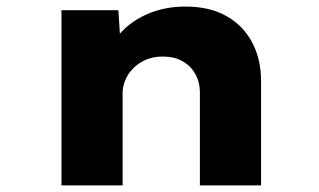

<svg xmlns="http://www.w3.org/2000/svg" viewBox="-20 -564 971 584"><path d="M167 0V-533H340L349 -396L301 -384Q315 -428 347 -464Q379 -500 430 -522Q481 -544 544 -544Q618 -544 669 -515Q720 -486 747 -435Q774 -384 774 -319V0H588V-282Q588 -315 573.5 -340Q559 -365 534 -378.5Q509 -392 475 -392Q445 -392 422 -381.5Q399 -371 383.5 -354.5Q368 -338 360.5 -319Q353 -300 353 -282V0H260Q216 0 193 0Q170 0 167 0Z"/></svg>

Font: Lexend Peta ExtraBold
Style: Regular
Weight: 800
Version: Version 1.007